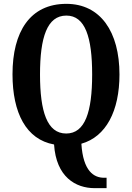

<svg xmlns="http://www.w3.org/2000/svg" viewBox="-20 -745 686 998"><path d="M472 233H534V179H521C468 179 412 145 403 2C531 -34 601 -168 601 -358C601 -580 502 -725 325 -725C136 -725 45 -580 45 -359C45 -158 116 -20 261 6C272 175 373 233 472 233ZM324 -51C225 -51 188 -165 188 -358C188 -551 225 -664 325 -664C423 -664 459 -551 459 -358C459 -165 423 -51 324 -51Z"/></svg>

Font: Noto Serif Bengali ExtraCondensed
Style: Regular
Weight: 400
Width: 2
Designer: Juan Bruce, Universal Thirst, Indian Type Foundry and the Monotype Design Team.
Foundry: Monotype Imaging Inc.
Version: Version 2.003